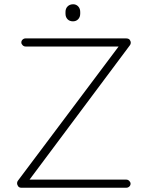

<svg xmlns="http://www.w3.org/2000/svg" viewBox="-20 -880 683 900"><path d="M570 -700Q583 -700 588 -693.5Q593 -687 593 -680Q593 -673 589 -668L111 -28L112 -38H572Q580 -38 586 -32Q592 -26 592 -19Q592 -11 586 -5.5Q580 0 572 0H80Q70 0 65 -7Q60 -14 60 -21Q60 -28 64 -33L539 -666L545 -662H100Q92 -662 86 -668Q80 -674 80 -681Q80 -689 86 -694.5Q92 -700 100 -700ZM322 -780Q306 -780 296.5 -790Q287 -800 287 -816V-824Q287 -840 297 -850Q307 -860 323 -860Q337 -860 346.5 -850Q356 -840 356 -824V-816Q356 -800 346.5 -790Q337 -780 322 -780Z"/></svg>

Font: Quicksand Light Light
Style: Regular
Weight: 300
Version: Version 3.006